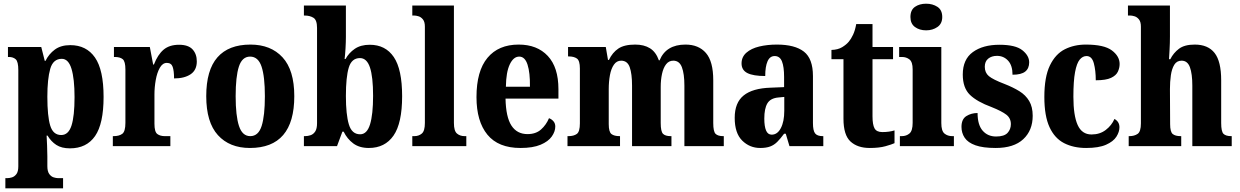

<svg xmlns="http://www.w3.org/2000/svg" viewBox="-20 -790 6702 1038"><path d="M9 228V173H21Q31 173 44.5 169Q58 165 68.5 151.5Q79 138 79 109V-411Q79 -457 65 -469.5Q51 -482 28 -482H23V-536H203L222 -461H226Q244 -498 276.5 -522Q309 -546 360 -546Q447 -546 493.5 -479Q540 -412 540 -266Q540 -121 494 -54.5Q448 12 358 12Q313 12 284.5 -6.5Q256 -25 237 -57H232Q233 -34 234.5 -4.5Q236 25 236 55V108Q236 137 246.5 151Q257 165 270.5 169Q284 173 293 173H321V228ZM311 -60Q350 -60 366.5 -111Q383 -162 383 -265Q383 -364 366.5 -418Q350 -472 314 -472Q267 -472 251.5 -417.5Q236 -363 236 -267Q236 -162 251.5 -111Q267 -60 311 -60Z M590 0V-54H594Q624 -54 641 -66.5Q658 -79 658 -126V-414Q658 -458 643.5 -470Q629 -482 600 -482H596V-536H790L808 -441H812Q833 -495 864.5 -521.5Q896 -548 948 -548Q998 -548 1021 -523Q1044 -498 1044 -458Q1044 -411 1010.5 -388.5Q977 -366 921 -366Q921 -407 913.5 -428.5Q906 -450 882 -450Q859 -450 844 -423.5Q829 -397 822 -357.5Q815 -318 815 -279V-121Q815 -77 830.5 -65.5Q846 -54 871 -54H901V0Z M1331 10Q1221 10 1158 -59.5Q1095 -129 1095 -270Q1095 -411 1155.5 -480Q1216 -549 1334 -549Q1444 -549 1507.5 -480Q1571 -411 1571 -270Q1571 10 1331 10ZM1333 -54Q1377 -54 1394.5 -109Q1412 -164 1412 -270Q1412 -376 1394 -430Q1376 -484 1332 -484Q1289 -484 1271.5 -430Q1254 -376 1254 -270Q1254 -164 1272 -109Q1290 -54 1333 -54Z M1974 10Q1923 10 1890 -14.5Q1857 -39 1838 -78H1831L1802 0H1623V-54H1629Q1644 -54 1659 -59Q1674 -64 1684 -79Q1694 -94 1694 -124V-639Q1694 -682 1674.5 -694Q1655 -706 1627 -706H1623V-760H1850V-591Q1850 -564 1848 -529Q1846 -494 1843 -471H1848Q1866 -504 1898 -526Q1930 -548 1979 -548Q2064 -548 2109 -481.5Q2154 -415 2154 -270Q2154 -124 2107.5 -57Q2061 10 1974 10ZM1927 -64Q1964 -64 1980.5 -117.5Q1997 -171 1997 -272Q1997 -375 1980 -425.5Q1963 -476 1926 -476Q1881 -476 1865.5 -424.5Q1850 -373 1850 -271Q1850 -171 1866 -117.5Q1882 -64 1927 -64Z M2209 0V-54H2220Q2244 -54 2260.5 -68Q2277 -82 2277 -125V-646Q2277 -672 2266.5 -685Q2256 -698 2242.5 -702Q2229 -706 2220 -706H2209V-760H2434V-125Q2434 -82 2450.5 -68Q2467 -54 2492 -54H2501V0Z M2794 10Q2674 10 2615 -62Q2556 -134 2556 -265Q2556 -406 2615.5 -477.5Q2675 -549 2784 -549Q2884 -549 2941.5 -487.5Q2999 -426 2999 -308V-257H2713Q2715 -157 2745 -111Q2775 -65 2832 -65Q2877 -65 2905 -90Q2933 -115 2948 -151Q2962 -146 2972 -134.5Q2982 -123 2982 -106Q2982 -79 2963 -52Q2944 -25 2902.5 -7.5Q2861 10 2794 10ZM2845 -321Q2846 -397 2832 -440.5Q2818 -484 2787 -484Q2756 -484 2736 -442Q2716 -400 2715 -321Z M3048 0V-54H3053Q3082 -54 3098.5 -66Q3115 -78 3115 -123V-420Q3115 -462 3099 -473.5Q3083 -485 3054 -485H3051V-536H3255L3267 -466H3272Q3291 -506 3323 -527.5Q3355 -549 3414 -549Q3462 -549 3494 -529Q3526 -509 3542 -464H3546Q3581 -549 3686 -549Q3757 -549 3796.5 -503.5Q3836 -458 3836 -356V-125Q3836 -79 3848.5 -66.5Q3861 -54 3890 -54H3893V0H3680V-327Q3680 -391 3666.5 -426.5Q3653 -462 3620 -462Q3596 -462 3581 -442.5Q3566 -423 3559 -390.5Q3552 -358 3552 -320V-125Q3552 -79 3564.5 -66.5Q3577 -54 3606 -54H3610V0H3397V-327Q3397 -391 3384.5 -426.5Q3372 -462 3338 -462Q3314 -462 3299 -440.5Q3284 -419 3277.5 -384Q3271 -349 3271 -308V-119Q3271 -77 3285.5 -65.5Q3300 -54 3330 -54H3332V0Z M4090 10Q4033 10 3992.5 -30Q3952 -70 3952 -153Q3952 -235 4000.5 -274Q4049 -313 4147 -316L4219 -319V-374Q4219 -429 4207.5 -458Q4196 -487 4168 -487Q4142 -487 4129.5 -458.5Q4117 -430 4117 -379Q4052 -379 4020.5 -395Q3989 -411 3989 -447Q3989 -482 4015 -505Q4041 -528 4084.5 -538.5Q4128 -549 4180 -549Q4277 -549 4326 -511Q4375 -473 4375 -379V-125Q4375 -84 4386.5 -69Q4398 -54 4428 -54H4431V0H4248L4228 -67H4219Q4199 -40 4182 -23Q4165 -6 4143.5 2Q4122 10 4090 10ZM4152 -62Q4183 -62 4201.5 -97.5Q4220 -133 4220 -191V-266L4188 -263Q4145 -259 4128.5 -231Q4112 -203 4112 -149Q4112 -107 4121.5 -84.5Q4131 -62 4152 -62Z M4682 10Q4616 10 4578 -25Q4540 -60 4540 -148V-470H4475V-520Q4510 -521 4533 -535Q4556 -549 4569 -565Q4581 -579 4592 -602.5Q4603 -626 4609 -660H4697V-536H4808V-470H4697V-161Q4697 -116 4708 -96Q4719 -76 4750 -76Q4787 -76 4816 -85V-16Q4801 -9 4767 0.5Q4733 10 4682 10Z M4987 -626Q4951 -626 4926.5 -644Q4902 -662 4902 -698Q4902 -736 4926.5 -753Q4951 -770 4987 -770Q5022 -770 5048 -753Q5074 -736 5074 -698Q5074 -662 5048 -644Q5022 -626 4987 -626ZM4845 0V-54H4855Q4880 -54 4897 -68.5Q4914 -83 4914 -126V-415Q4914 -455 4897 -468.5Q4880 -482 4856 -482H4841V-536H5069V-125Q5069 -82 5086 -68Q5103 -54 5128 -54H5137V0Z M5363 10Q5294 10 5253.5 -4.5Q5213 -19 5195.5 -45Q5178 -71 5178 -104Q5178 -146 5204.5 -162.5Q5231 -179 5265 -179Q5265 -115 5292.5 -83.5Q5320 -52 5365 -52Q5409 -52 5427 -71.5Q5445 -91 5445 -119Q5445 -151 5420.5 -170Q5396 -189 5341 -211Q5262 -240 5223.5 -277.5Q5185 -315 5185 -387Q5185 -469 5239.5 -508.5Q5294 -548 5383 -548Q5470 -548 5507 -518.5Q5544 -489 5544 -453Q5544 -420 5522.5 -403Q5501 -386 5454 -386Q5454 -436 5430 -462Q5406 -488 5370 -488Q5341 -488 5322.5 -473Q5304 -458 5304 -429Q5304 -397 5326 -378.5Q5348 -360 5411 -336Q5457 -318 5491 -297Q5525 -276 5544 -244Q5563 -212 5563 -164Q5563 -85 5512 -37.5Q5461 10 5363 10Z M5852 10Q5784 10 5733 -16Q5682 -42 5654 -102.5Q5626 -163 5626 -266Q5626 -374 5656 -436Q5686 -498 5736.5 -523.5Q5787 -549 5850 -549Q5949 -549 5991 -517.5Q6033 -486 6033 -444Q6033 -423 6023.5 -402.5Q6014 -382 5986.5 -369Q5959 -356 5904 -356Q5904 -409 5893.5 -448Q5883 -487 5854 -487Q5833 -487 5817 -467.5Q5801 -448 5792 -400Q5783 -352 5783 -267Q5783 -166 5806 -114.5Q5829 -63 5881 -63Q5926 -63 5958 -87.5Q5990 -112 6005 -147Q6032 -132 6032 -102Q6032 -77 6015.5 -51Q5999 -25 5959.5 -7.5Q5920 10 5852 10Z M6082 0V-54H6086Q6112 -54 6130 -66Q6148 -78 6148 -123V-646Q6148 -672 6137.5 -685Q6127 -698 6113.5 -702Q6100 -706 6091 -706H6078V-760H6305V-593Q6305 -557 6303 -522Q6301 -487 6300 -470H6307Q6324 -504 6354 -526.5Q6384 -549 6439 -549Q6511 -549 6546.5 -503.5Q6582 -458 6582 -356V-125Q6582 -79 6594.5 -66.5Q6607 -54 6637 -54H6639V0H6426V-327Q6426 -391 6413 -426.5Q6400 -462 6368 -462Q6342 -462 6328.5 -440Q6315 -418 6310 -383Q6305 -348 6305 -308L6306 -119Q6306 -77 6320 -65.5Q6334 -54 6363 -54H6366V0Z"/></svg>

Font: Noto Serif Bengali Condensed ExtraBold
Style: Regular
Weight: 800
Width: 3
Designer: Juan Bruce, Universal Thirst, Indian Type Foundry and the Monotype Design Team.
Foundry: Monotype Imaging Inc.
Version: Version 2.003; ttfautohint (v1.8.4.7-5d5b)